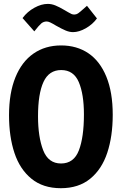

<svg xmlns="http://www.w3.org/2000/svg" viewBox="-20 -974 640 1010"><path d="M27.5 -367.5Q27.5 -484.5 61 -567Q94.5 -649.5 156.2 -692.2Q218 -735 301.5 -735Q384 -735 445 -693.8Q506 -652.5 539.5 -570.5Q573 -488.5 573 -370.5Q573 -257 544.2 -170.2Q515.5 -83.5 454.5 -33.8Q393.5 16 300 16Q206.5 16 145.5 -33.8Q84.5 -83.5 56 -169.5Q27.5 -255.5 27.5 -367.5ZM421.5 -372Q421.5 -478.5 394.5 -542Q367.5 -605.5 302 -605.5Q237.5 -605.5 208.8 -543Q180 -480.5 180 -362.5Q180 -254 207 -184Q234 -114 301 -114Q368.5 -114 395 -183.2Q421.5 -252.5 421.5 -372ZM275 -839Q255 -851 244.2 -856Q233.5 -861 225.5 -861Q209.5 -861 197.2 -850.8Q185 -840.5 160.5 -809L98.5 -879Q124 -913 160.8 -933.2Q197.5 -953.5 231.5 -953.5Q251.5 -953.5 271.8 -945.2Q292 -937 320 -920.5L338 -910Q350.5 -902.5 356.8 -900Q363 -897.5 371 -897.5Q381.5 -897.5 390.5 -903.5Q399.5 -909.5 424.5 -932L437.5 -943.5L490 -877Q467 -845.5 431.2 -825.2Q395.5 -805 364 -805Q345.5 -805 325.2 -813.5Q305 -822 275 -839Z"/></svg>

Font: JuliaMono ExtraBold
Style: Regular
Weight: 800
Monospace: yes
Designer: cormullion
Foundry: corm
Version: Version 0.055; ttfautohint (v1.8.4)